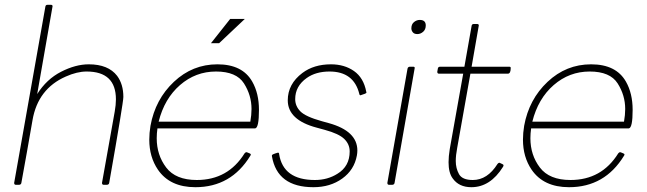

<svg xmlns="http://www.w3.org/2000/svg" viewBox="-20 -770 2696 800"><path d="M426 0H412Q405 0 405 -8L458 -305Q463 -333 463 -356Q463 -472 341 -472Q301 -472 254 -451Q138 -400 115.5 -269.5Q93 -139 69 -8Q68 -1 60 0H46Q39 0 39 -8L169 -742Q170 -750 178 -750H192Q199 -750 199 -744L135 -378Q174 -440 234.5 -471Q295 -502 350 -502Q431 -502 468 -454Q494 -419 494 -366Q494 -343 435 -8Q434 -1 426 0Z M1023 -263Q1028 -291 1028 -316Q1028 -373 996.5 -422.5Q965 -472 880 -472Q795 -472 730 -415.5Q665 -359 641 -263ZM794 10Q688 10 638 -63Q602 -116 602 -188Q602 -216 607 -246Q627 -356 704.5 -429Q782 -502 886 -502Q990 -502 1031 -430Q1059 -381 1059 -312Q1059 -237 1043 -235H636Q633 -214 633 -194Q633 -124 672.5 -72Q712 -20 800 -20Q930 -20 999 -131Q1003 -136 1007 -136Q1008 -136 1011.5 -134.5Q1015 -133 1020 -131Q1025 -129 1025 -126Q1025 -124 1023 -121Q943 10 794 10ZM893 -590H859L939 -691H1000Z M1286 10Q1135 10 1113 -119V-123Q1113 -127 1138 -134Q1143 -134 1143 -128Q1160 -20 1292 -20Q1345 -20 1386 -46Q1437 -77 1437 -139Q1437 -169 1414.5 -191Q1392 -213 1333 -229L1300 -238Q1179 -270 1179 -352Q1179 -420 1240 -466Q1288 -502 1359 -502Q1415 -502 1455 -474Q1495 -446 1506 -388L1507 -384Q1506 -380 1482 -373Q1478 -373 1477 -379Q1454 -472 1353 -472Q1296 -472 1258 -445Q1210 -411 1210 -357Q1210 -328 1231.5 -306Q1253 -284 1321 -265L1350 -257Q1469 -224 1469 -143Q1469 -133 1467 -122Q1456 -62 1406 -26Q1356 10 1286 10Z M1719 -628Q1706 -628 1700 -635.5Q1694 -643 1694 -652Q1694 -669 1705 -678Q1716 -687 1729 -687Q1754 -687 1754 -664Q1754 -647 1743 -637.5Q1732 -628 1719 -628ZM1615 0H1601Q1594 0 1594 -8L1678 -484Q1680 -492 1688 -492H1702Q1708 -492 1708 -487L1624 -8Q1623 -1 1615 0Z M1944 10Q1892 10 1866 -27Q1849 -50 1849 -94Q1849 -118 1854 -149L1910 -463H1809Q1802 -463 1802 -471Q1803 -478 1804.5 -485Q1806 -492 1814 -492H1915L1945 -662Q1946 -670 1954 -670H1968Q1975 -670 1975 -664L1945 -492H2102Q2108 -492 2108 -487Q2108 -464 2097 -463H1940L1885 -154Q1879 -123 1879 -99Q1879 -69 1892.5 -44.5Q1906 -20 1950 -20Q2011 -20 2053 -87Q2057 -92 2061 -92Q2078 -85 2078 -82Q2078 -78 2076 -75Q2023 10 1944 10Z M2351 10Q2245 10 2195 -63Q2159 -116 2159 -188Q2159 -216 2164 -246Q2184 -356 2261.5 -429Q2339 -502 2443 -502Q2547 -502 2588 -430Q2616 -381 2616 -312Q2616 -237 2600 -235H2193Q2190 -214 2190 -194Q2190 -124 2229.5 -72Q2269 -20 2357 -20Q2487 -20 2556 -131Q2560 -136 2564 -136Q2565 -136 2568.5 -134.5Q2572 -133 2577 -131Q2582 -129 2582 -126Q2582 -124 2580 -121Q2500 10 2351 10ZM2580 -263Q2585 -291 2585 -316Q2585 -373 2553.5 -422.5Q2522 -472 2437 -472Q2352 -472 2287 -415.5Q2222 -359 2198 -263Z"/></svg>

Font: YamahaIndonesia935. App Thin
Style: Italic
Weight: 100
Italic angle: -10°
Designer: Dalton Maag Ltd
Foundry: Dalton Maag Ltd
Version: Version 1.002; January 01, 2024; Regular/Italic